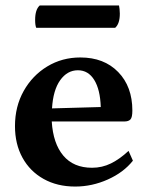

<svg xmlns="http://www.w3.org/2000/svg" viewBox="-20 -673 545 705"><path d="M256 12Q190 12 140 -16Q90 -44 62.5 -94Q35 -144 35 -210Q35 -282 67 -339Q99 -396 153.5 -429Q208 -462 275 -462Q362 -462 414 -408.5Q466 -355 466 -267Q466 -242 459 -234.5Q452 -227 437 -227H170Q175 -146 212.5 -101.5Q250 -57 318 -57Q355 -57 387.5 -73Q420 -89 452 -119L468 -83Q434 -40 376 -14Q318 12 256 12ZM266 -415Q227 -415 201 -378.5Q175 -342 171 -275L350 -280Q348 -344 326 -379.5Q304 -415 266 -415ZM403 -571H113Q109 -580 109 -600Q109 -638 126 -653H417Q418 -648 419 -640Q420 -632 420 -623Q420 -586 403 -571Z"/></svg>

Font: Petrona
Style: Bold
Weight: 700
Designer: Ringo R. Seeber
Foundry: Ringo R. Seeber
Version: Version 2.001; ttfautohint (v1.8.3)